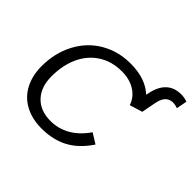

<svg xmlns="http://www.w3.org/2000/svg" viewBox="-181 -1013 1247 1247"><g transform="rotate(45 442.0 -389.5)"><path d="M663.1 -164.6Q601.6 -72.8 523.4 -31.5Q445.3 9.8 341.8 9.8Q253.4 9.8 188.2 -25.6Q123 -61 89.1 -126.5Q55.2 -191.9 55.2 -277.8Q55.2 -397.9 106.4 -495.1Q157.7 -592.3 248.8 -645.3Q339.8 -698.2 452.1 -698.2Q590.3 -698.2 667 -626L670.9 -645Q686 -717.3 725.3 -753.2Q764.6 -789.1 825.7 -789.1Q856.9 -789.1 883.8 -778.8L869.6 -705.1Q847.7 -713.9 827.6 -713.9Q794.4 -713.9 774.4 -692.9Q754.4 -671.9 746.1 -627L727.5 -529.8L639.6 -502.9Q621.6 -557.6 571.3 -589.8Q521 -622.1 447.3 -622.1Q357.4 -622.1 289.1 -578.9Q220.7 -535.6 184.1 -457.3Q147.5 -378.9 147.5 -276.4Q147.5 -178.7 200.7 -122.3Q253.9 -65.9 348.1 -65.9Q420.4 -65.9 482.9 -101.8Q545.4 -137.7 593.3 -208Z"/></g></svg>

Font: Liberation Sans
Style: Italic
Weight: 400
Italic angle: -12°
Designer: Steve Matteson
Foundry: Ascender Corporation
Version: Version 2.1.5